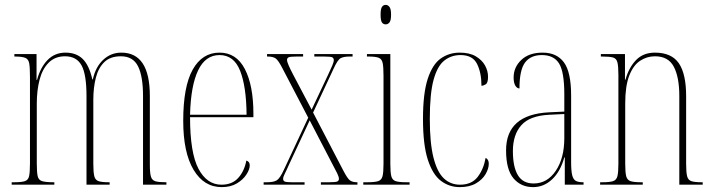

<svg xmlns="http://www.w3.org/2000/svg" viewBox="-20 -758 2928 788"><path d="M28 0V-10H37Q68 -10 82 -14.5Q96 -19 99.5 -35.5Q103 -52 103 -88V-442Q103 -480 100 -497.5Q97 -515 84 -520.5Q71 -526 41 -526H39V-536H130V-430H132Q146 -482 175.5 -512Q205 -542 249 -542Q293 -542 319.5 -516Q346 -490 359 -432H361Q372 -483 403.5 -512.5Q435 -542 478 -542Q595 -542 595 -364V-81Q595 -48 599.5 -33Q604 -18 618 -14Q632 -10 661 -10H663V0H567V-364Q567 -445 546.5 -486Q526 -527 476 -527Q433 -527 408.5 -503.5Q384 -480 373.5 -439.5Q363 -399 363 -348V-86Q363 -51 367 -35Q371 -19 384.5 -14.5Q398 -10 427 -10H430V0H335V-364Q335 -453 314.5 -490Q294 -527 247 -527Q206 -527 180 -501Q154 -475 142.5 -431Q131 -387 131 -333V-88Q131 -52 134.5 -35.5Q138 -19 153 -14.5Q168 -10 201 -10H203V0Z M890 10Q817 10 774.5 -61Q732 -132 732 -262Q732 -403 771 -472.5Q810 -542 881 -542Q950 -542 985 -474.5Q1020 -407 1020 -291V-277H760Q760 -131 794.5 -65.5Q829 0 889 0Q933 0 958 -28Q983 -56 991 -99Q1005 -95 1005 -79Q1005 -63 991.5 -42Q978 -21 952.5 -5.5Q927 10 890 10ZM992 -287Q991 -403 965.5 -467.5Q940 -532 881 -532Q823 -532 793 -469Q763 -406 760 -287Z M1062 0V-10H1075Q1103 -10 1116 -18Q1129 -26 1145 -61L1245 -275L1139 -478Q1122 -511 1111 -518.5Q1100 -526 1078 -526H1076V-536H1224V-526H1198Q1170 -526 1164 -522.5Q1158 -519 1158 -512Q1158 -505 1164.5 -490Q1171 -475 1183 -452L1259 -308L1326 -450Q1337 -473 1343.5 -488.5Q1350 -504 1350 -511Q1350 -519 1344 -522.5Q1338 -526 1309 -526H1270V-536H1427V-526H1416Q1391 -526 1378.5 -519.5Q1366 -513 1350 -478L1265 -296L1389 -58Q1406 -25 1416.5 -17.5Q1427 -10 1446 -10H1447V0H1297V-10H1330Q1359 -10 1365 -13.5Q1371 -17 1371 -24Q1371 -32 1364 -46.5Q1357 -61 1344 -85L1251 -264L1165 -80Q1155 -57 1148.5 -44.5Q1142 -32 1142 -24Q1142 -16 1148.5 -13Q1155 -10 1177 -10H1230V0Z M1563 -658Q1553 -658 1547.5 -666Q1542 -674 1542 -698Q1542 -721 1547.5 -729.5Q1553 -738 1563 -738Q1572 -738 1578.5 -729.5Q1585 -721 1585 -698Q1585 -674 1578.5 -666Q1572 -658 1563 -658ZM1471 0V-10H1487Q1518 -10 1532 -14.5Q1546 -19 1550 -35Q1554 -51 1554 -86V-447Q1554 -483 1550.5 -499.5Q1547 -516 1534 -521Q1521 -526 1492 -526H1486V-536H1582V-86Q1582 -51 1586 -35Q1590 -19 1604 -14.5Q1618 -10 1648 -10H1661V0Z M1867 10Q1824 10 1790 -15.5Q1756 -41 1736 -102Q1716 -163 1716 -270Q1716 -375 1735.5 -434.5Q1755 -494 1789 -518Q1823 -542 1867 -542Q1907 -542 1932.5 -527Q1958 -512 1970.5 -489.5Q1983 -467 1983 -443Q1983 -418 1973.5 -412Q1964 -406 1956 -406Q1956 -459 1938 -495.5Q1920 -532 1870 -532Q1832 -532 1803.5 -509.5Q1775 -487 1759.5 -430.5Q1744 -374 1744 -270Q1744 -171 1759 -111.5Q1774 -52 1801.5 -26Q1829 0 1868 0Q1916 0 1940.5 -32Q1965 -64 1973 -110Q1986 -104 1986 -86Q1986 -66 1973 -43.5Q1960 -21 1933.5 -5.5Q1907 10 1867 10Z M2168 10Q2118 10 2087.5 -26Q2057 -62 2057 -141Q2057 -288 2233 -297L2296 -300V-371Q2296 -463 2274.5 -497.5Q2253 -532 2204 -532Q2158 -532 2135 -501.5Q2112 -471 2112 -395Q2102 -395 2095 -406.5Q2088 -418 2088 -440Q2088 -482 2119.5 -512Q2151 -542 2207 -542Q2265 -542 2294.5 -502Q2324 -462 2324 -366V-93Q2324 -56 2328.5 -38.5Q2333 -21 2343.5 -15.5Q2354 -10 2373 -10H2375V0H2298V-112H2296Q2280 -54 2246 -22Q2212 10 2168 10ZM2170 -5Q2226 -5 2261 -57Q2296 -109 2296 -191V-290L2234 -287Q2154 -283 2119.5 -244Q2085 -205 2085 -138Q2085 -73 2105.5 -39Q2126 -5 2170 -5Z M2443 0V-10H2451Q2482 -10 2496 -14.5Q2510 -19 2514 -35Q2518 -51 2518 -86V-451Q2518 -486 2514 -502Q2510 -518 2496 -522Q2482 -526 2451 -526H2446V-536H2545V-431H2547Q2561 -481 2590.5 -511.5Q2620 -542 2668 -542Q2736 -542 2766 -498.5Q2796 -455 2796 -363V-86Q2796 -51 2800 -35Q2804 -19 2817.5 -14.5Q2831 -10 2860 -10H2864V0H2768V-364Q2768 -441 2745.5 -484Q2723 -527 2668 -527Q2635 -527 2607 -508.5Q2579 -490 2562.5 -447.5Q2546 -405 2546 -333V-86Q2546 -51 2550 -35Q2554 -19 2568 -14.5Q2582 -10 2612 -10H2618V0Z"/></svg>

Font: Noto Serif Display ExtraCondensed Thin
Style: Regular
Weight: 100
Width: 2
Designer: Monotype Design Team
Foundry: Monotype Imaging Inc.
Version: Version 2.009